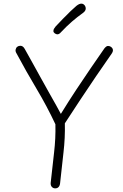

<svg xmlns="http://www.w3.org/2000/svg" viewBox="-20 -1026 675 1057"><path d="M71 -732Q64 -743 66 -753Q68 -763 75 -768.5Q82 -774 92 -774Q99 -774 105 -770Q111 -766 116 -757Q130 -732 152 -692.5Q174 -653 199 -607.5Q224 -562 248 -519.5Q272 -477 290 -445Q308 -413 315 -399Q358 -469 399 -531Q440 -593 479 -650Q518 -707 555 -760Q561 -767 565.5 -770Q570 -773 575 -773Q585 -773 592.5 -767Q600 -761 601.5 -752Q603 -743 595 -731Q551 -668 508 -605Q465 -542 422.5 -477.5Q380 -413 337 -347Q339 -267 329.5 -186.5Q320 -106 311 -19Q310 -5 303 3Q296 11 284 11Q273 11 265.5 3Q258 -5 259 -19Q268 -105 277.5 -184.5Q287 -264 285 -342Q238 -442 181 -537.5Q124 -633 71 -732ZM296 -837Q289 -837 281.5 -842.5Q274 -848 274 -855Q274 -862 277.5 -868Q281 -874 286 -880Q304 -899 326 -922Q348 -945 368.5 -964.5Q389 -984 401 -994Q410 -1001 416.5 -1003.5Q423 -1006 428 -1006Q435 -1006 440.5 -1002Q446 -998 449 -992Q452 -986 452 -979Q452 -966 437 -955Q406 -933 376.5 -907.5Q347 -882 316 -849Q306 -837 296 -837Z"/></svg>

Font: Playpen Sans ExtraLight
Style: Regular
Weight: 250
Designer: Laura Meseguer, Veronika Burian, José Scaglione
Foundry: TypeTogether
Version: Version 1.001